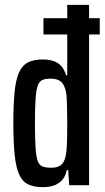

<svg xmlns="http://www.w3.org/2000/svg" viewBox="-20 -763 434 791"><path d="M159 -621V-688H391V-621ZM157 8Q120 8 96 -3.5Q72 -15 59 -44Q46 -73 40.5 -124.5Q35 -176 35 -255Q35 -332 40 -383Q45 -434 58 -463.5Q71 -493 94.5 -505.5Q118 -518 156 -518Q183 -518 202 -511Q221 -504 233.5 -489.5Q246 -475 252 -453H257V-743H347V0H265L261 -62H255Q249 -34 234 -19Q219 -4 199.5 2Q180 8 157 8ZM191 -72Q216 -72 230 -82Q244 -92 250 -118Q255 -141 256 -174.5Q257 -208 257 -262Q257 -302 256 -331Q255 -360 253 -378Q247 -413 232 -426Q217 -439 189 -439Q167 -439 154.5 -433.5Q142 -428 135.5 -410Q129 -392 126.5 -355Q124 -318 124 -255Q124 -192 126.5 -154.5Q129 -117 135.5 -99.5Q142 -82 155.5 -77Q169 -72 191 -72Z"/></svg>

Font: Saira ExtraCondensed SemiBold
Style: Regular
Weight: 600
Width: 2
Designer: Hector Gatti with collaboration of the Omnibus-Type team
Foundry: Omnibus-Type
Version: Version 1.101